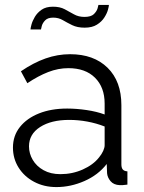

<svg xmlns="http://www.w3.org/2000/svg" viewBox="-20 -750 585 780"><path d="M32.6 -150.4Q32.6 -198.6 60.9 -234.1Q89.1 -269.6 138.5 -289.3Q187.9 -309 253 -309Q290.6 -309 331.9 -302.9Q373.1 -296.8 405.1 -284.9V-329.1Q405.1 -395.3 366 -434.2Q326.9 -473.1 257.7 -473.1Q216.5 -473.1 175.8 -457.3Q135.1 -441.5 91.1 -412L65 -460.4Q115.7 -495.1 164.9 -512.5Q214.2 -529.8 264.8 -529.8Q360.9 -529.8 417 -474.8Q473.1 -419.7 473.1 -322.8V-82.3Q473.1 -68.1 479 -61.3Q484.9 -54.6 497.6 -53.9V0Q486.6 1.4 479.1 2Q471.5 2.5 466.6 2.2Q441.8 1.1 429.1 -14Q416.4 -29.1 415 -46.4L413.6 -83.8Q379 -39.2 323.1 -14.6Q267.2 10 209.1 10Q158.6 10 118.5 -11.4Q78.4 -32.7 55.5 -69.2Q32.6 -105.7 32.6 -150.4ZM382.4 -110.5Q393.2 -123.6 399.2 -136.9Q405.1 -150.2 405.1 -159.9V-236.1Q371.5 -249.3 334.7 -256.1Q297.9 -262.9 260.8 -262.9Q187.9 -262.9 142.8 -233.9Q97.8 -204.9 97.8 -155.4Q97.8 -126.2 113.1 -100.4Q128.3 -74.5 157.1 -58.5Q185.8 -42.5 225.3 -42.5Q274 -42.5 316.4 -61.5Q358.9 -80.5 382.4 -110.5ZM323.9 -637.6Q294.2 -637.6 273.3 -647.8Q252.5 -658 235.1 -668.2Q217.8 -678.4 196.1 -678.4Q174.4 -678.4 163.7 -667.6Q153.1 -656.7 149.8 -644.7Q146.5 -632.7 146.5 -630.4H103.9Q103.9 -635.2 107.8 -650Q111.7 -664.7 121.5 -681.4Q131.4 -698.2 149 -710.5Q166.7 -722.8 195.2 -722.8Q223.4 -722.8 242.6 -712.6Q261.8 -702.4 280.3 -691.9Q298.8 -681.3 323.1 -681.3Q349.6 -681.3 361.3 -692.6Q372.9 -704 376.4 -716Q379.9 -728 379.9 -730H422.5Q422.5 -724.9 418.6 -710.4Q414.7 -695.8 403.9 -678.9Q393.1 -661.9 373.7 -649.8Q354.4 -637.6 323.9 -637.6Z"/></svg>

Font: Raleway Thin
Style: Regular
Weight: 100
Designer: Matt McInerney, Pablo Impallari, Rodrigo Fuenzalida
Foundry: Matt McInerney, Pablo Impallari, Rodrigo Fuenzalida
Version: Version 4.026